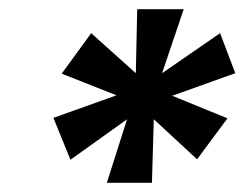

<svg xmlns="http://www.w3.org/2000/svg" viewBox="-20 -742 531 417"><path d="M212 -345 256 -483 133 -395 96 -486 233 -535 114 -582 178 -670 275 -583 278 -722H379L332 -583L458 -670L491 -583L354 -534L474 -485L408 -396L314 -483L310 -345Z"/></svg>

Font: DM Sans 36pt ExtraBold
Style: Italic
Weight: 800
Italic angle: -10°
Designer: Colophon Foundry, Jonny Pinhorn
Foundry: Colophon Foundry
Version: Version 4.004;gftools[0.9.30]